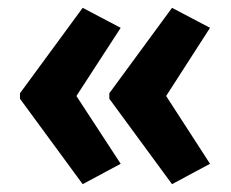

<svg xmlns="http://www.w3.org/2000/svg" viewBox="-20 -519 589 490"><path d="M31 -281V-267L191 -49L288 -101L175 -274L288 -448L191 -499ZM259 -281V-267L419 -49L516 -101L404 -274L516 -448L419 -499Z"/></svg>

Font: Noto Sans Devanagari UI Condensed
Style: Bold
Weight: 700
Width: 3
Designer: Jelle Bosma - Monotype Design Team
Foundry: Monotype Imaging Inc.
Version: Version 2.004